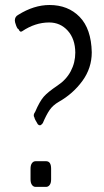

<svg xmlns="http://www.w3.org/2000/svg" viewBox="-20 -732 409 752"><path d="M119.6 0Q110.8 0 105.2 -7.8Q99.6 -15.6 99.6 -29.3V-71.3Q99.6 -85.4 105.2 -93Q110.8 -100.6 119.6 -100.6H160.2Q180.2 -100.6 180.2 -71.3V-29.3Q180.2 -15.1 174.6 -7.6Q168.9 0 160.2 0ZM127.9 -245.6Q115.7 -265.1 114.7 -272Q108.4 -281.2 117.7 -293.9Q135.3 -335 151.4 -353.3Q167.5 -371.6 204.6 -396.5Q239.3 -419.4 257.1 -453.1Q274.9 -486.8 274.9 -525.9Q274.4 -579.6 245.4 -611.8Q216.3 -644 172.4 -644Q117.7 -644 66.4 -609.4Q58.6 -604 52.2 -618.2Q48.3 -618.2 43.2 -631.8Q38.1 -645.5 38.1 -651.4Q38.1 -667 51.3 -673.8Q112.8 -712.4 173.8 -712.4Q246.6 -712.4 292 -665.8Q337.4 -619.1 339.4 -527.3Q339.4 -465.3 302.7 -415Q266.1 -364.7 210 -333Q187 -319.8 174.1 -300.8Q161.1 -281.7 147.5 -249.5Q141.1 -241.2 136.2 -241.2Q131.8 -241.2 127.9 -245.6Z"/></svg>

Font: BenchNine
Style: Regular
Weight: 400
Designer: Vernon Adams
Foundry: Vernon Adams
Version: Version 1 ; ttfautohint (v0.92.18-e454-dirty) -l 8 -r 50 -G 